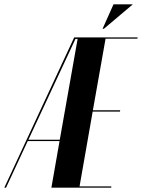

<svg xmlns="http://www.w3.org/2000/svg" viewBox="-112 -873 660 893"><path d="M528 -699 527 -693H379L320 -360H447L446 -354H319L258 -6H406L405 0H127L165 -217H17L-84 0H-92L233 -699ZM20 -223H166L249 -692H239ZM365 -739 416 -853H506L371 -739Z"/></svg>

Font: Moniqa Black Ita Display
Style: Italic
Weight: 900
Italic angle: -10°
Designer: Rajesh Rajput
Foundry: Rajesh Rajput
Version: Version 1.000